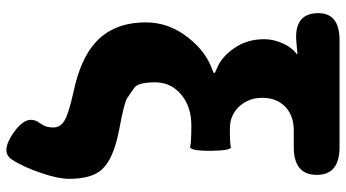

<svg xmlns="http://www.w3.org/2000/svg" viewBox="-254 -585 1051 583"><g transform="rotate(90 271.5 -293.5)"><path d="M383 191Q326 151 352 114Q355 110 361 99Q367 88 367 70Q367 48 345 35.5Q323 23 260 9Q160 -12 110 -57Q48 -112 48 -211Q48 -281 94 -339Q136 -393 190 -412Q202 -416 202 -418.5Q202 -421 189 -426Q153 -440 126 -479.5Q99 -519 99 -570Q99 -598 111.5 -626Q124 -654 143 -668Q147 -671 142 -671L108 -668Q23 -660 20 -730Q17 -799 102 -799H427Q511 -799 511 -730Q511 -660 427 -660H376Q331 -660 304 -634Q277 -608 277 -564Q277 -525 301 -497Q328 -466 370 -466Q416 -466 426.5 -469Q437 -472 438 -407Q438 -342 425 -345.5Q412 -349 360 -349Q304 -349 267 -318Q230 -287 230 -239Q230 -187 247 -175.5Q264 -164 277.5 -154.5Q291 -145 373 -130Q462 -113 494 -78Q523 -47 523 22Q523 55 506 105Q487 162 464 196.5Q441 231 383 191Z"/></g></svg>

Font: Resource Han Rounded JP Heavy
Style: Regular
Weight: 900
Designer: Cyano Hao (round all glyphs); Ryoko NISHIZUKA 西塚涼子 (kana, bopomofo & ideographs); Paul D. Hunt (Latin, Greek & Cyrillic)
Foundry: Cyano Hao
Version: 0.990